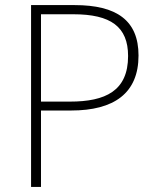

<svg xmlns="http://www.w3.org/2000/svg" viewBox="-20 -734 620 754"><path d="M273 -714H102V0H141V-300H259C428 -300 524 -368 524 -516C524 -654 438 -714 273 -714ZM268 -678C415 -678 483 -629 483 -514C483 -377 394 -335 255 -335H141V-678Z"/></svg>

Font: Noto Sans Lao ExtraLight
Style: Regular
Weight: 200
Designer: Monotype Design Team
Foundry: Monotype Imaging Inc.
Version: Version 2.003